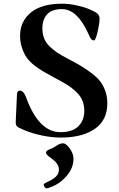

<svg xmlns="http://www.w3.org/2000/svg" viewBox="-20 -731 644 1042"><path d="M216.8 270.5Q216.8 265.6 238.3 255.9Q268.6 242.2 284.2 226.6Q299.8 210.9 299.8 189.5Q299.8 158.2 261.7 130.9Q243.2 117.2 236.3 110.4Q229.5 103.5 229.5 97.7Q229.5 85.9 254.9 77.1Q268.6 72.3 290 57.6Q305.7 46.9 322.3 46.9Q338.9 46.9 358.9 75.2Q378.9 103.5 378.9 130.9Q378.9 195.3 316.4 249Q297.9 265.6 270.5 278.3Q243.2 291 231.4 291Q226.6 291 221.7 283.2Q216.8 275.4 216.8 270.5ZM65.4 -68.4Q65.4 -78.1 66.4 -93.8L72.3 -222.7Q73.2 -230.5 77.6 -234.9Q82 -239.3 86.9 -239.3Q107.4 -239.3 121.1 -204.1Q189.5 -13.7 308.6 -13.7Q373 -13.7 405.3 -45.9Q437.5 -78.1 437.5 -128.9Q437.5 -160.2 427.2 -185.1Q417 -210 394 -231.9Q371.1 -253.9 343.8 -271Q316.4 -288.1 273.4 -310.5Q238.3 -330.1 214.8 -343.3Q191.4 -356.4 165 -377.4Q138.7 -398.4 124 -419.9Q109.4 -441.4 99.1 -471.7Q88.9 -502 88.9 -537.1Q88.9 -614.3 147 -662.6Q205.1 -710.9 316.4 -710.9Q353.5 -710.9 394.5 -702.1Q435.5 -693.4 465.8 -680.7Q500 -666 510.3 -655.8Q520.5 -645.5 520.5 -627.9Q520.5 -609.4 512.7 -572.3Q500 -511.7 490.2 -511.7Q481.4 -511.7 475.1 -518.6Q468.8 -525.4 461.9 -543Q400.4 -681.6 316.4 -681.6Q261.7 -681.6 235.8 -653.3Q210 -625 210 -577.1Q210 -546.9 219.7 -522.5Q229.5 -498 250 -478.5Q270.5 -459 292.5 -444.3Q314.5 -429.7 348.6 -412.1Q393.6 -388.7 421.9 -371.6Q450.2 -354.5 480 -331.5Q509.8 -308.6 525.9 -286.6Q542 -264.6 552.2 -234.9Q562.5 -205.1 562.5 -170.9Q562.5 -78.1 494.1 -31.2Q425.8 15.6 308.6 15.6Q263.7 15.6 210.4 4.9Q157.2 -5.9 115.2 -23.4Q82 -37.1 73.7 -43.9Q65.4 -50.8 65.4 -68.4Z"/></svg>

Font: Monomakh Unicode TT
Style: Medium
Weight: 500
Designer: Alexey Kryukov, Aleksandr Andreev
Version: Version 1.1